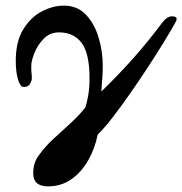

<svg xmlns="http://www.w3.org/2000/svg" viewBox="-20 -445 647 682"><path d="M151 217Q98 217 98 171Q98 133 117 108Q138 78 168 50Q198 22 229 -6Q260 -34 283 -63Q289 -80 293.5 -107Q298 -134 298 -167Q298 -255 270 -292.5Q242 -330 189 -330Q158 -330 136 -308Q114 -286 102.5 -257.5Q91 -229 91 -210Q91 -191 92 -185Q93 -179 93 -166Q93 -159 87 -147.5Q81 -136 64 -136Q52 -136 44 -162.5Q36 -189 36 -229Q36 -297 62.5 -340.5Q89 -384 128.5 -404.5Q168 -425 207 -425Q255 -425 285.5 -392.5Q316 -360 330.5 -311Q345 -262 345 -212Q345 -193 343.5 -169Q342 -145 340 -120Q398 -176 452 -236.5Q506 -297 555 -363Q566 -377 574.5 -382Q583 -387 591 -387Q615 -387 604 -367Q588 -338 562 -295.5Q536 -253 504.5 -205Q473 -157 440.5 -110.5Q408 -64 378.5 -26Q349 12 327 33Q317 83 293 125Q269 167 233 192Q197 217 151 217Z"/></svg>

Font: Junicode
Style: Bold Italic
Weight: 700
Italic angle: -11°
Designer: Peter S. Baker
Version: Version 2.100; ttfautohint (v1.8.4)